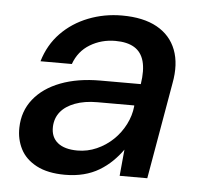

<svg xmlns="http://www.w3.org/2000/svg" viewBox="-43 -558 652 616"><g transform="rotate(5 282.5 -250.5)"><path d="M188 12Q132 12 96 -7Q60 -26 44 -57.5Q28 -89 29 -126Q30 -179 61 -218Q92 -257 147 -278Q202 -299 275 -299H405Q412 -344 404 -373Q396 -402 373 -416Q350 -430 312 -430Q267 -430 230.5 -408Q194 -386 179 -344H78Q94 -398 130.5 -435.5Q167 -473 218 -493Q269 -513 326 -513Q395 -513 439 -488.5Q483 -464 500.5 -418.5Q518 -373 506 -310L452 0H363L371 -85Q357 -65 338.5 -47Q320 -29 297.5 -15.5Q275 -2 247.5 5Q220 12 188 12ZM221 -69Q253 -69 282.5 -82Q312 -95 335 -117Q358 -139 372.5 -167.5Q387 -196 390 -226V-229H271Q230 -229 199.5 -217.5Q169 -206 153 -186Q137 -166 136 -138Q135 -105 157 -87Q179 -69 221 -69Z"/></g></svg>

Font: DM Sans 17pt Medium
Style: Italic
Weight: 500
Italic angle: -10°
Version: Version 4.004;gftools[0.9.30]